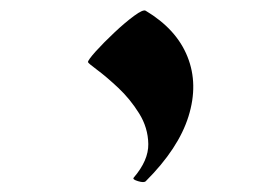

<svg xmlns="http://www.w3.org/2000/svg" viewBox="-20 -187 541 373"><path d="M263.2 -166Q322.8 -130.4 344.2 -76.9Q365.7 -23.4 346.2 39.1Q326.7 101.6 263.2 165Q259.8 168.5 248.3 165Q236.8 161.6 239.7 158.2Q268.6 124.5 268.1 92.8Q267.6 61 250.2 33.2Q232.9 5.4 209.7 -16.4Q186.5 -38.1 168.7 -51.3Q150.9 -64.5 150.9 -66.4Q150.9 -70.3 166 -87.2Q181.2 -104 201.9 -123.5Q222.7 -143.1 240.5 -156.2Q258.3 -169.4 263.2 -166Z"/></svg>

Font: Awami Nastaliq
Style: Regular
Weight: 400
Designer: Peter Martin, SIL International
Foundry: SIL International
Version: Version 3.100